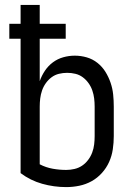

<svg xmlns="http://www.w3.org/2000/svg" viewBox="-20 -755 540 783"><path d="M250 8Q200 8 152 -5.5Q104 -19 64 -49V-597H18V-658H64V-735H142V-658H248V-597H142V-424Q150 -447 163.5 -467Q177 -487 196 -501Q215 -515 238 -521.5Q261 -528 285 -528Q310 -528 334 -521Q358 -514 377.5 -498.5Q397 -483 410 -462Q423 -441 431 -417.5Q439 -394 441.5 -369.5Q444 -345 444 -320V-200Q444 -173 440 -146Q436 -119 425 -94.5Q414 -70 395.5 -49.5Q377 -29 353.5 -16Q330 -3 303.5 2.5Q277 8 250 8ZM250 -62Q267 -62 284 -66Q301 -70 315 -79.5Q329 -89 339.5 -103Q350 -117 356 -133Q362 -149 364 -166Q366 -183 366 -200V-320Q366 -337 364 -353.5Q362 -370 356.5 -386Q351 -402 341 -416Q331 -430 317.5 -440Q304 -450 287.5 -454Q271 -458 254 -458Q237 -458 220.5 -454Q204 -450 190.5 -440Q177 -430 167 -416Q157 -402 151.5 -386Q146 -370 144 -353.5Q142 -337 142 -320V-85Q167 -72 194.5 -67Q222 -62 250 -62Z"/></svg>

Font: Moesevka
Style: Regular
Weight: 400
Monospace: yes
Designer: Belleve Invis
Foundry: Belleve Invis
Version: Version 32.5.0; ttfautohint (v1.8.4)